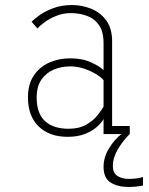

<svg xmlns="http://www.w3.org/2000/svg" viewBox="-20 -532 590 762"><path d="M248.5 11Q176 11 133.5 -30.2Q91 -71.5 91 -145Q91 -197.5 114 -232Q137 -266.5 175.2 -283.5Q213.5 -300.5 258.5 -300.5Q307 -300.5 342.5 -284Q378 -267.5 391 -253.5V-360.5Q391 -406.5 372.8 -432.5Q354.5 -458.5 324.8 -469.2Q295 -480 261 -480Q230.5 -480 203.8 -469.2Q177 -458.5 157.2 -444Q137.5 -429.5 128.5 -419L105.5 -445.5Q117 -458 139.5 -473.5Q162 -489 194 -500.5Q226 -512 266 -512Q305 -512 341.5 -497.5Q378 -483 401.5 -451.2Q425 -419.5 425 -368V-32H495V0H391V-60Q384.5 -46.5 366.2 -29.8Q348 -13 318.5 -1Q289 11 248.5 11ZM252 -21Q294.5 -21 322.8 -37.5Q351 -54 367.5 -75Q384 -96 391 -109V-214Q381.5 -225.5 361 -238Q340.5 -250.5 313.8 -259.5Q287 -268.5 259 -268.5Q223.5 -268.5 193.2 -255.8Q163 -243 144.2 -215.8Q125.5 -188.5 125.5 -145Q125.5 -82 158.5 -51.5Q191.5 -21 252 -21ZM547.5 170.5V204.5Q519 210 488.5 210Q447.5 210 419.2 192.5Q391 175 391 130Q391 92 413 56.2Q435 20.5 462 0H495Q469.5 24 448.8 58.8Q428 93.5 428 126Q428 155.5 446.8 166.8Q465.5 178 490 178Q507.5 178 522 176Q536.5 174 547.5 170.5Z"/></svg>

Font: Trispace SemiCondensed Thin
Style: Regular
Weight: 100
Width: 4
Designer: Tyler Finck
Foundry: Etcetera Type Company
Version: Version 1.210; ttfautohint (v1.8.3)